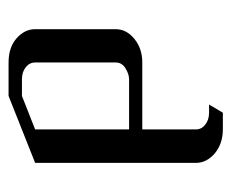

<svg xmlns="http://www.w3.org/2000/svg" viewBox="-66 -286 540 448"><g transform="rotate(-90 204.0 -62.0)"><path d="M47.9 125V-250L204.1 -312H282.2Q316.9 -312 337.9 -293.9Q359.9 -274.9 359.9 -250V-62Q359.9 -36.6 336.9 -18.1Q314.5 0 282.2 0H126V125Q126 138.2 137.2 147Q148.4 155.8 165 155.8H184.1L165 188H126Q92.8 188 69.8 168.9Q47.9 149.9 47.9 125ZM126 -30.8H243.2Q255.4 -30.8 270 -40Q282.2 -48.3 282.2 -62V-250Q282.2 -263.2 271 -272Q259.8 -280.8 243.2 -280.8H204.1L126 -250Z"/></g></svg>

Font: Hhenum
Style: Regular
Weight: 400
Designer: T. Christopher White
Version: Version 1.0